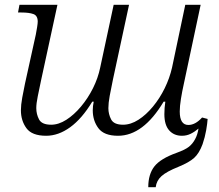

<svg xmlns="http://www.w3.org/2000/svg" viewBox="-20 -556 912 799"><path d="M172 9Q113 9 90 -22.5Q67 -54 67 -97Q67 -119 72.5 -149.5Q78 -180 84 -208L129 -412Q132 -427 134.5 -443Q137 -459 137 -466Q137 -491 119 -497.5Q101 -504 69 -504H55L61 -536H219L151 -222Q143 -184 137 -154.5Q131 -125 131 -106Q131 -81 142.5 -59Q154 -37 193 -37Q224 -37 256 -57.5Q288 -78 317 -112.5Q346 -147 367 -189Q388 -231 397 -275L453 -536H517L450 -225Q442 -187 436.5 -157Q431 -127 431 -106Q431 -81 442.5 -59Q454 -37 492 -37Q524 -37 556 -57.5Q588 -78 616.5 -112.5Q645 -147 665.5 -189Q686 -231 696 -275L751 -536H815L745 -207Q738 -176 733 -145Q728 -114 728 -92Q728 -36 764 -36Q793 -36 821 -67L844 -61Q843 -43 838 -14Q833 15 823 44Q809 82 788 101Q767 120 723 138Q673 158 652 177Q631 196 628 223H597Q597 169 622.5 136.5Q648 104 715 80Q751 67 766.5 54.5Q782 42 792 23Q802 5 806 -21Q791 -8 774 0.5Q757 9 737 9Q704 9 684 -13.5Q664 -36 664 -81Q664 -107 668 -133H661Q576 9 471 9Q413 9 389.5 -22.5Q366 -54 366 -97Q366 -114 370 -133H364Q321 -62 272 -26.5Q223 9 172 9Z"/></svg>

Font: Noto Serif Light
Style: Italic
Weight: 300
Italic angle: -12°
Designer: Monotype Design Team
Foundry: Monotype Imaging Inc.
Version: Version 2.013